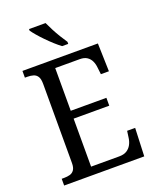

<svg xmlns="http://www.w3.org/2000/svg" viewBox="-167 -1027 913 1124"><g transform="rotate(-20 289.0 -465.5)"><path d="M34 0V-42H49Q69 -42 85.5 -46.5Q102 -51 112 -65.5Q122 -80 122 -108V-601Q122 -632 112.5 -647Q103 -662 86.5 -667Q70 -672 49 -672H34V-714H504L509 -539H459L454 -582Q452 -604 443.5 -622.5Q435 -641 418 -652.5Q401 -664 373 -664H220V-398H442V-349H220V-50H395Q425 -50 443 -61.5Q461 -73 471 -91.5Q481 -110 484 -132L490 -175H540L533 0ZM302 -771Q283 -785 261.5 -804.5Q240 -824 218.5 -846Q197 -868 180 -888Q163 -908 154 -921V-931H257Q267 -909 281 -882Q295 -855 311 -829Q327 -803 340 -784V-771Z"/></g></svg>

Font: Noto Serif Thai SemiCondensed
Style: Regular
Weight: 400
Width: 4
Designer: Monotype Design Team
Foundry: Monotype Imaging Inc.
Version: Version 2.002